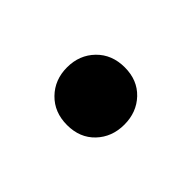

<svg xmlns="http://www.w3.org/2000/svg" viewBox="-41 -459 329 329"><g transform="rotate(-45 123.0 -294.5)"><path d="M123 -225Q93 -225 73 -244Q53 -263 53 -294Q53 -325 73 -344.5Q93 -364 123 -364Q153 -364 173 -344.5Q193 -325 193 -294Q193 -263 173 -244Q153 -225 123 -225Z"/></g></svg>

Font: Ubuntu Sans Medium
Style: Regular
Weight: 500
Designer: Dalton Maag Ltd
Foundry: Dalton Maag Ltd
Version: Version 1.006; ttfautohint (v1.8.4.7-5d5b)